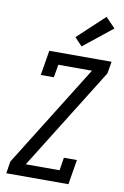

<svg xmlns="http://www.w3.org/2000/svg" viewBox="-105 -1043 710 1102"><g transform="rotate(10 250.0 -492.0)"><path d="M13 0 24 -70 395 -665H199L186 -590H110L134 -735H497L485 -665L114 -70H311L323 -145H399L375 0ZM312 -792 268 -838 424 -984 480 -926Z"/></g></svg>

Font: Iosevka Slab Oblique
Style: Regular
Weight: 400
Italic angle: -9°
Monospace: yes
Designer: Belleve Invis
Foundry: Belleve Invis
Version: Version 11.1.1; ttfautohint (v1.8.3)